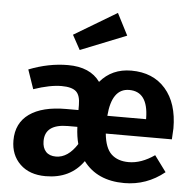

<svg xmlns="http://www.w3.org/2000/svg" viewBox="-57 -884 970 958"><g transform="rotate(5 428.0 -405.5)"><path d="M249 -86Q309 -86 355 -158Q345 -195 343 -240V-243H296Q181 -243 181 -158Q181 -124 198.5 -105Q216 -86 249 -86ZM681 -311V-317Q679 -449 585 -449Q498 -449 487 -311ZM821 -277Q821 -267 818 -222H487Q494 -150 526 -120Q558 -90 613 -90Q676 -90 742 -136L801 -56Q712 16 600 16Q464 16 395 -76Q330 16 206 16Q125 16 78 -29.5Q31 -75 31 -148Q31 -235 95.5 -281Q160 -327 280 -327H341V-352Q341 -401 319.5 -420Q298 -439 247 -439Q189 -439 107 -411L74 -507Q173 -546 270 -546Q381 -546 431 -476Q490 -546 587 -546Q696 -546 758.5 -474.5Q821 -403 821 -277ZM321 -626 281 -699 495 -827 551 -718Z"/></g></svg>

Font: FiraSans
Style: Regular
Weight: 600
Designer: Carrois Corporate & Edenspiekermann AG
Foundry: Carrois Corporate GbR & Edenspiekermann AG
Version: Version 3.106;PS 003.106;hotconv 1.0.70;makeotf.lib2.5.58329